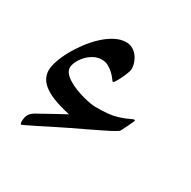

<svg xmlns="http://www.w3.org/2000/svg" viewBox="-79 -282 427 430"><g transform="rotate(30 134.5 -67.0)"><path d="M238.8 -63Q238.8 -62.5 236.3 -57.1Q233.9 -51.8 230.7 -45.2Q227.5 -38.6 224.6 -33Q221.7 -27.3 221.2 -26.9Q220.2 -25.9 211.7 -21Q203.1 -16.1 189 -9.3Q174.8 -2.4 157 6.3Q139.2 15.1 120.1 23.9Q101.6 32.7 84.5 41.5Q67.4 50.3 54 56.9Q40.5 63.5 32 67.6Q23.4 71.8 22.9 71.8Q21.5 71.8 20.5 68.8Q20 67.4 20 65.9Q20 54.7 23.7 47.4Q27.3 40 38.1 34.2Q48.8 28.3 60.1 22Q69.8 16.6 81.3 10.3Q92.8 3.9 104 -2Q77.6 -7.8 60.5 -14.6Q43.5 -21.5 33.4 -29.5Q23.4 -37.6 19.3 -46.6Q15.1 -55.7 15.1 -64.9Q15.1 -75.2 20 -89.6Q24.9 -104 33.4 -119.6Q42 -135.3 53.7 -150.9Q65.4 -166.5 78.6 -178.7Q91.8 -190.9 106.2 -198.5Q120.6 -206.1 134.8 -206.1Q144 -206.1 151.4 -201.9Q158.7 -197.8 163.8 -191.2Q168.9 -184.6 171.9 -176.3Q174.8 -168 174.8 -160.2Q174.8 -156.2 171.9 -148.4Q168.9 -140.6 165.3 -133.1Q161.6 -125.5 158 -119.6Q154.3 -113.8 152.8 -113.8Q151.9 -113.8 148.4 -118.7Q145 -123.5 139.2 -129.4Q133.3 -135.3 125.2 -140.1Q117.2 -145 106.9 -145Q95.7 -145 85.9 -139.6Q76.2 -134.3 68.8 -126.2Q61.5 -118.2 57.4 -109.4Q53.2 -100.6 53.2 -94.2Q53.2 -86.4 58.8 -79.8Q64.5 -73.2 73.5 -67.9Q82.5 -62.5 93.3 -58.3Q104 -54.2 114 -51.5Q124 -48.8 132.6 -47.4Q141.1 -45.9 145 -45.9Q155.8 -45.9 163.8 -46.1Q171.9 -46.4 181.2 -47.4Q192.9 -48.8 202.4 -51.8Q211.9 -54.7 219 -57.6Q226.1 -60.5 230.5 -62.7Q234.9 -64.9 235.8 -64.9Q238.8 -64.9 238.8 -63Z"/></g></svg>

Font: Scheherazade Rohingya
Style: Regular
Weight: 400
Designer: SIL International
Foundry: SIL International
Version: Version 2.000 (build 440/429)